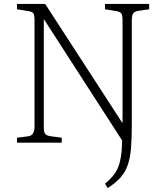

<svg xmlns="http://www.w3.org/2000/svg" viewBox="-20 -723 835 973"><path d="M66 0V-25L121 -32Q138 -34 146.5 -45.5Q155 -57 155 -84V-621Q155 -645 149.5 -654.5Q144 -664 122 -667L66 -676V-703H209L600 -100H601V-620Q601 -645 595 -654.5Q589 -664 567 -667L512 -676V-703H736V-676L681 -668Q663 -665 655.5 -656Q648 -647 648 -620V-93Q648 -23 644 26.5Q640 76 628 111.5Q616 147 592 175Q568 203 526 230L512 208Q534 190 550 171.5Q566 153 576.5 129.5Q587 106 592.5 72.5Q598 39 599 -8V-11L203 -625H202V-80Q202 -53 209 -44.5Q216 -36 234 -33L293 -25V0Z"/></svg>

Font: Literata 18pt ExtraLight
Style: Regular
Weight: 250
Designer: Latin by Veronika Burian and Jose Scaglione. Greek by Irene Vlachou. Cyrillic by Vera Evstafieva.
Foundry: TypeTogether
Version: Version 3.103;gftools[0.9.29]